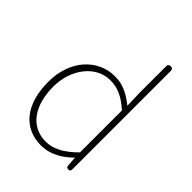

<svg xmlns="http://www.w3.org/2000/svg" viewBox="-226 -914 1048 1048"><g transform="rotate(45 297.5 -390.5)"><path d="M490 -595V-776C490 -788 484 -794 472 -794C460 -794 454 -788 454 -776V-573L457 -474C403 -516 359 -540 295 -540C167 -540 59 -432 59 -262C59 -84 145 13 277 13C350 13 409 -26 453 -70H455L459 -14C460 -4 465 0 475 0C485 0 490 -5 490 -15V-397ZM454 -192V-111C396 -53 341 -20 280 -20C163 -20 97 -118 97 -262C97 -398 182 -507 293 -507C348 -507 396 -487 454 -435V-273Z"/></g></svg>

Font: GenSenRounded2 TW EL
Style: Regular
Weight: 250
Version: Version 2.100;PS 2.1;hotconv 16.6.51;makeotf.lib2.5.65220 DE